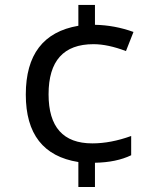

<svg xmlns="http://www.w3.org/2000/svg" viewBox="-20 -744 640 774"><path d="M362.8 -644Q441.9 -642.6 518.1 -615.2L487.8 -538.1Q414.6 -565.9 356.9 -565.9Q175.8 -565.9 175.8 -363.8Q175.8 -166 352.1 -166Q426.8 -166 508.8 -195.8V-118.2Q449.2 -89.4 362.8 -87.9V9.8H295.9V-90.8Q84 -124.5 84 -362.8Q84 -604 295.9 -640.1V-724.1H362.8Z"/></svg>

Font: WenQuanYi Micro Hei Mono
Style: Regular
Weight: 400
Foundry: Ascender Corporation
Version: Version 0.2.0-beta